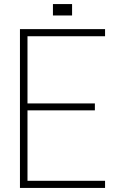

<svg xmlns="http://www.w3.org/2000/svg" viewBox="-20 -923 583 943"><path d="M496 0H78V-780H496V-745H115V-415H446V-381H115V-35H496ZM296 -847H240V-903H296ZM334 -847H278V-903H334Z"/></svg>

Font: Tanohe Sans ExtraLight
Style: Regular
Weight: 250
Designer: Village Type and Design LLC & Cristiano Sobral
Foundry: Cooper Hewitt Smithsonian Design Museum
Version: Version 1.00;May 30, 2020;FontCreator 12.0.0.2522 64-bit; tt